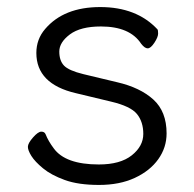

<svg xmlns="http://www.w3.org/2000/svg" viewBox="-20 -506 550 544"><path d="M195 -242Q83 -268 83 -356Q83 -395 108 -424Q161 -486 264 -486Q367 -486 426 -423Q428 -421 428 -411Q428 -401 417.5 -385Q407 -369 398.5 -369Q390 -369 380 -382Q348 -431 266 -431Q208 -431 178 -408.5Q148 -386 148 -360Q148 -334 161.5 -320Q175 -306 216 -296L312 -273Q377 -258 414.5 -224Q452 -190 452 -128Q452 -88 428.5 -55Q405 -22 362 -2Q319 18 260.5 18Q202 18 163.5 4Q125 -10 102 -29Q79 -48 69 -64Q59 -80 59 -90Q59 -100 73.5 -116.5Q88 -133 97 -133Q106 -133 109 -126Q117 -106 132 -86Q165 -40 260 -40Q321 -40 353.5 -66Q386 -92 386 -126.5Q386 -161 368 -183Q350 -205 295 -218Z"/></svg>

Font: ToneOZ-Pinyin-WenKai-Regular
Style: Regular
Weight: 400
Designer: Fontworks Inc.
Foundry: ToneOZ
Version: Version 0.240331